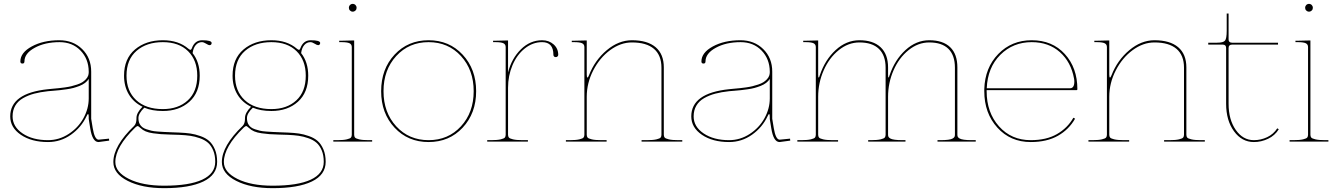

<svg xmlns="http://www.w3.org/2000/svg" viewBox="-20 -730 6894 990"><path d="M32.7 -129.9Q32.7 -249.5 227.1 -270Q232.9 -270.5 252.4 -272.5Q272 -274.4 283.4 -275.4Q294.9 -276.4 314.9 -279.3Q335 -282.2 347.9 -285.4Q360.8 -288.6 377.2 -293.9Q393.6 -299.3 403.8 -305.7Q414.1 -312 422.9 -321.3Q431.6 -330.6 435.1 -341.3Q437.5 -350.1 437.5 -357.4V-360.4Q437 -426.3 395 -469.5Q353 -512.7 287.1 -512.7Q211.9 -512.7 158.9 -483.6Q106 -454.6 106 -413.1Q106 -402.3 95.7 -402.3Q85 -402.3 85 -413.1Q85 -458.5 143.8 -490.5Q202.6 -522.5 285.6 -522.5Q357.4 -522.5 403.8 -476.8Q450.2 -431.2 450.2 -360.4V-117.7L458 -69.8Q467.8 -10.3 488.3 -9.8L542 -15.1L543 -4.9L488.3 2.4H487.8Q456.5 2.4 445.3 -67.9Q444.3 -73.2 442.4 -85.9Q440.4 -98.6 439 -106.9Q437.5 -115.2 437.5 -117.2V-127.9Q437.5 -141.6 434.1 -141.6Q430.7 -141.6 426.3 -130.9Q398.9 -72.8 345.7 -35.2Q292.5 2.4 227.5 2.4Q142.6 2.4 87.6 -34.9Q32.7 -72.3 32.7 -129.9ZM44.9 -129.9Q44.9 -76.7 96.4 -42Q147.9 -7.3 227.5 -7.3Q284.7 -7.3 333.7 -39.1Q382.8 -70.8 410.2 -120.4Q437.5 -169.9 437.5 -222.7V-323.2Q430.7 -312 418.7 -302.7Q406.7 -293.5 390.4 -287.1Q374 -280.8 358.9 -276.6Q343.8 -272.5 322.5 -269.5Q301.3 -266.6 288.3 -265.1Q275.4 -263.7 254.6 -262Q233.9 -260.3 228 -259.8Q187.5 -255.4 156.2 -247.1Q125 -238.8 98.9 -223.9Q72.8 -209 58.8 -185.3Q44.9 -161.6 44.9 -129.9Z M564.5 105.5Q564.5 22 671.4 -80.6Q683.6 -92.8 683.6 -117.7V-121.6Q683.6 -148.4 714.8 -179.7Q669.4 -201.7 644.5 -242.9Q619.6 -284.2 619.6 -339.8Q619.6 -427.2 676 -474.9Q732.4 -522.5 819.8 -522.5Q900.9 -522.5 951.7 -478.5Q958 -473.1 961.9 -473.1Q965.8 -473.1 968.8 -480Q983.4 -522 1022 -522.5Q1071.3 -522.5 1071.3 -508.3Q1071.3 -503.4 1068.4 -500.2Q1065.4 -497.1 1061 -497.1Q1054.7 -497.1 1042.5 -504.9Q1030.3 -512.7 1021 -512.7Q1002.4 -512.7 989.5 -497.8Q976.6 -482.9 973.1 -456.1Q1009.8 -409.7 1009.8 -339.8Q1009.8 -252.9 956.5 -205.3Q903.3 -157.7 819.8 -157.7Q764.2 -157.7 724.1 -174.8Q693.8 -145.5 693.8 -121.6Q693.8 -103 700.2 -90.8Q705.1 -81.5 713.4 -74.7Q721.7 -67.9 735.1 -63.5Q748.5 -59.1 760.3 -56.2Q772 -53.2 792.5 -51.8Q813 -50.3 826.4 -49.6Q839.8 -48.8 865.5 -47.9Q891.1 -46.9 904.8 -46.4Q937.5 -44.9 961.7 -41.5Q985.8 -38.1 1013.4 -28.3Q1041 -18.6 1058.6 -2.9Q1076.2 12.7 1087.9 40Q1099.6 67.4 1099.6 104.5Q1099.6 171.4 1028.6 205.8Q957.5 240.2 826.2 240.2Q712.4 240.2 638.4 202.6Q564.5 165 564.5 105.5ZM574.7 105.5Q574.7 157.7 644.8 192.6Q714.8 227.5 826.2 227.5Q956.1 227.5 1022.9 196.3Q1089.8 165 1089.8 104.5Q1089.8 70.3 1079.3 45.4Q1068.8 20.5 1052.5 6.1Q1036.1 -8.3 1010.5 -17.3Q984.9 -26.4 960.9 -29.8Q937 -33.2 904.3 -34.7Q890.6 -35.2 858.2 -36.1Q825.7 -37.1 809.6 -38.3Q793.5 -39.6 770 -42.7Q746.6 -45.9 731.2 -52.5Q715.8 -59.1 704.6 -69.8Q693.4 -80.1 689.5 -80.1Q686 -80.1 677.2 -72.3Q574.7 27.3 574.7 105.5ZM632.3 -339.8Q632.3 -260.3 682.1 -213.9Q731.9 -167.5 819.8 -167.5Q899.4 -167.5 948.2 -212.4Q997.1 -257.3 997.1 -339.8Q997.1 -418.9 950 -465.8Q902.8 -512.7 819.8 -512.7Q735.8 -512.7 684.1 -467.8Q632.3 -422.9 632.3 -339.8Z M1124 105.5Q1124 22 1231 -80.6Q1243.2 -92.8 1243.2 -117.7V-121.6Q1243.2 -148.4 1274.4 -179.7Q1229 -201.7 1204.1 -242.9Q1179.2 -284.2 1179.2 -339.8Q1179.2 -427.2 1235.6 -474.9Q1292 -522.5 1379.4 -522.5Q1460.4 -522.5 1511.2 -478.5Q1517.6 -473.1 1521.5 -473.1Q1525.4 -473.1 1528.3 -480Q1543 -522 1581.5 -522.5Q1630.9 -522.5 1630.9 -508.3Q1630.9 -503.4 1627.9 -500.2Q1625 -497.1 1620.6 -497.1Q1614.3 -497.1 1602.1 -504.9Q1589.8 -512.7 1580.6 -512.7Q1562 -512.7 1549.1 -497.8Q1536.1 -482.9 1532.7 -456.1Q1569.3 -409.7 1569.3 -339.8Q1569.3 -252.9 1516.1 -205.3Q1462.9 -157.7 1379.4 -157.7Q1323.7 -157.7 1283.7 -174.8Q1253.4 -145.5 1253.4 -121.6Q1253.4 -103 1259.8 -90.8Q1264.6 -81.5 1272.9 -74.7Q1281.2 -67.9 1294.7 -63.5Q1308.1 -59.1 1319.8 -56.2Q1331.5 -53.2 1352.1 -51.8Q1372.6 -50.3 1386 -49.6Q1399.4 -48.8 1425 -47.9Q1450.7 -46.9 1464.4 -46.4Q1497.1 -44.9 1521.2 -41.5Q1545.4 -38.1 1573 -28.3Q1600.6 -18.6 1618.2 -2.9Q1635.7 12.7 1647.5 40Q1659.2 67.4 1659.2 104.5Q1659.2 171.4 1588.1 205.8Q1517.1 240.2 1385.7 240.2Q1272 240.2 1198 202.6Q1124 165 1124 105.5ZM1134.3 105.5Q1134.3 157.7 1204.3 192.6Q1274.4 227.5 1385.7 227.5Q1515.6 227.5 1582.5 196.3Q1649.4 165 1649.4 104.5Q1649.4 70.3 1638.9 45.4Q1628.4 20.5 1612.1 6.1Q1595.7 -8.3 1570.1 -17.3Q1544.4 -26.4 1520.5 -29.8Q1496.6 -33.2 1463.9 -34.7Q1450.2 -35.2 1417.7 -36.1Q1385.3 -37.1 1369.1 -38.3Q1353 -39.6 1329.6 -42.7Q1306.2 -45.9 1290.8 -52.5Q1275.4 -59.1 1264.2 -69.8Q1252.9 -80.1 1249 -80.1Q1245.6 -80.1 1236.8 -72.3Q1134.3 27.3 1134.3 105.5ZM1191.9 -339.8Q1191.9 -260.3 1241.7 -213.9Q1291.5 -167.5 1379.4 -167.5Q1459 -167.5 1507.8 -212.4Q1556.6 -257.3 1556.6 -339.8Q1556.6 -418.9 1509.5 -465.8Q1462.4 -512.7 1379.4 -512.7Q1295.4 -512.7 1243.7 -467.8Q1191.9 -422.9 1191.9 -339.8Z M1698.7 0V-7.3H1718.8Q1751 -7.3 1768.3 -11.5Q1785.6 -15.6 1789.8 -21Q1793.9 -26.4 1793.9 -35.2V-487.3Q1793.9 -501.5 1782 -507.1Q1770 -512.7 1741.2 -512.7H1729V-520H1741.2L1806.2 -521.5V-35.2Q1806.2 -26.4 1810.3 -21Q1814.5 -15.6 1831.8 -11.5Q1849.1 -7.3 1881.3 -7.3H1898.9V0ZM1784.7 -675.8Q1778.8 -681.6 1778.8 -689.9Q1778.8 -698.2 1784.7 -704.1Q1790.5 -710 1798.8 -710Q1807.1 -710 1813 -704.1Q1818.8 -698.2 1818.8 -689.9Q1818.8 -681.6 1813 -675.8Q1807.1 -669.9 1798.8 -669.9Q1790.5 -669.9 1784.7 -675.8Z M1945.3 -259.8Q1945.3 -374 2014.4 -448.2Q2083.5 -522.5 2189.9 -522.5Q2296.4 -522.5 2365.7 -448Q2435.1 -373.5 2435.1 -259.8Q2435.1 -146 2365.7 -71.8Q2296.4 2.4 2189.9 2.4Q2083.5 2.4 2014.4 -71.8Q1945.3 -146 1945.3 -259.8ZM2023.2 -441.2Q1957.5 -369.6 1957.5 -259.8Q1957.5 -149.9 2023.2 -78.6Q2088.9 -7.3 2189.9 -7.3Q2291 -7.3 2356.7 -78.6Q2422.4 -149.9 2422.4 -259.8Q2422.4 -369.6 2356.7 -441.2Q2291 -512.7 2189.9 -512.7Q2088.9 -512.7 2023.2 -441.2Z M2492.2 0V-7.3H2512.2Q2544.4 -7.3 2561.8 -11.5Q2579.1 -15.6 2583.3 -21Q2587.4 -26.4 2587.4 -35.2V-487.3Q2587.4 -501.5 2575.4 -507.1Q2563.5 -512.7 2534.7 -512.7H2522.5V-520H2534.7L2599.6 -521.5V-356.4Q2618.2 -428.7 2665.8 -475.6Q2713.4 -522.5 2775.4 -522.5Q2810.5 -522.5 2834.5 -501.2Q2858.4 -480 2858.4 -447.3Q2858.4 -442.4 2854.7 -439Q2851.1 -435.5 2845.7 -435.5Q2840.3 -435.5 2836.9 -438.7Q2833.5 -441.9 2833.5 -447.3Q2833.5 -512.7 2775.4 -512.7Q2726.6 -512.7 2685.8 -480Q2645 -447.3 2622.3 -393.3Q2599.6 -339.4 2599.6 -277.3V-35.2Q2599.6 -26.4 2603.8 -21Q2607.9 -15.6 2625.2 -11.5Q2642.6 -7.3 2674.8 -7.3H2702.1V0Z M2897.9 0V-7.3H2918Q2950.2 -7.3 2967.5 -11.5Q2984.9 -15.6 2989 -21Q2993.2 -26.4 2993.2 -35.2V-487.3Q2993.2 -501.5 2981.2 -507.1Q2969.2 -512.7 2940.4 -512.7H2928.2V-520H2940.4L3005.4 -521.5V-345.7Q3005.4 -330.1 3009.3 -330.1Q3012.2 -330.1 3017.1 -342.3Q3047.4 -419.9 3108.6 -471.2Q3169.9 -522.5 3238.3 -522.5Q3318.4 -522.5 3360.6 -486.6Q3402.8 -450.7 3402.8 -382.3V-35.2Q3402.8 -26.4 3407 -21Q3411.1 -15.6 3428.5 -11.5Q3445.8 -7.3 3478 -7.3H3498V0H3288.1V-7.3H3315.4Q3347.7 -7.3 3365 -11.5Q3382.3 -15.6 3386.5 -21Q3390.6 -26.4 3390.6 -35.2V-380.9Q3390.6 -444.8 3352.1 -478Q3313.5 -511.2 3238.3 -511.2Q3180.2 -511.2 3126.2 -471.7Q3072.3 -432.1 3038.8 -366.9Q3005.4 -301.8 3005.4 -231V-35.2Q3005.4 -26.4 3009.5 -21Q3013.7 -15.6 3031 -11.5Q3048.3 -7.3 3080.6 -7.3H3107.9V0Z M3544.4 -129.9Q3544.4 -249.5 3738.8 -270Q3744.6 -270.5 3764.2 -272.5Q3783.7 -274.4 3795.2 -275.4Q3806.6 -276.4 3826.7 -279.3Q3846.7 -282.2 3859.6 -285.4Q3872.6 -288.6 3888.9 -293.9Q3905.3 -299.3 3915.5 -305.7Q3925.8 -312 3934.6 -321.3Q3943.4 -330.6 3946.8 -341.3Q3949.2 -350.1 3949.2 -357.4V-360.4Q3948.7 -426.3 3906.7 -469.5Q3864.7 -512.7 3798.8 -512.7Q3723.6 -512.7 3670.7 -483.6Q3617.7 -454.6 3617.7 -413.1Q3617.7 -402.3 3607.4 -402.3Q3596.7 -402.3 3596.7 -413.1Q3596.7 -458.5 3655.5 -490.5Q3714.4 -522.5 3797.4 -522.5Q3869.1 -522.5 3915.5 -476.8Q3961.9 -431.2 3961.9 -360.4V-117.7L3969.7 -69.8Q3979.5 -10.3 4000 -9.8L4053.7 -15.1L4054.7 -4.9L4000 2.4H3999.5Q3968.3 2.4 3957 -67.9Q3956.1 -73.2 3954.1 -85.9Q3952.1 -98.6 3950.7 -106.9Q3949.2 -115.2 3949.2 -117.2V-127.9Q3949.2 -141.6 3945.8 -141.6Q3942.4 -141.6 3938 -130.9Q3910.6 -72.8 3857.4 -35.2Q3804.2 2.4 3739.3 2.4Q3654.3 2.4 3599.4 -34.9Q3544.4 -72.3 3544.4 -129.9ZM3556.6 -129.9Q3556.6 -76.7 3608.2 -42Q3659.7 -7.3 3739.3 -7.3Q3796.4 -7.3 3845.5 -39.1Q3894.5 -70.8 3921.9 -120.4Q3949.2 -169.9 3949.2 -222.7V-323.2Q3942.4 -312 3930.4 -302.7Q3918.5 -293.5 3902.1 -287.1Q3885.7 -280.8 3870.6 -276.6Q3855.5 -272.5 3834.2 -269.5Q3813 -266.6 3800 -265.1Q3787.1 -263.7 3766.4 -262Q3745.6 -260.3 3739.7 -259.8Q3699.2 -255.4 3668 -247.1Q3636.7 -238.8 3610.6 -223.9Q3584.5 -209 3570.6 -185.3Q3556.6 -161.6 3556.6 -129.9Z M4091.3 0V-7.3H4111.3Q4143.6 -7.3 4160.9 -11.5Q4178.2 -15.6 4182.4 -21Q4186.5 -26.4 4186.5 -35.2V-487.3Q4186.5 -501.5 4174.6 -507.1Q4162.6 -512.7 4133.8 -512.7H4121.6V-520H4133.8L4198.7 -521.5V-344.7Q4198.7 -330.1 4201.2 -330.1Q4204.1 -330.1 4207.5 -342.8Q4233.9 -421.4 4288.8 -471.9Q4343.8 -522.5 4411.6 -522.5Q4482.4 -522.5 4520.8 -486.3Q4559.1 -450.2 4559.1 -382.3V-344.7Q4559.1 -330.1 4561.5 -330.1Q4563.5 -330.1 4567.4 -343.3Q4593.8 -421.4 4648.9 -471.9Q4704.1 -522.5 4771.5 -522.5Q4842.3 -522.5 4879.4 -486.6Q4916.5 -450.7 4916.5 -382.3V-35.2Q4916.5 -28.8 4918.7 -24.4Q4920.9 -20 4928 -15.9Q4935.1 -11.7 4950.9 -9.5Q4966.8 -7.3 4991.2 -7.3H5011.2V0H4814V-7.3H4829.1Q4853.5 -7.3 4869.4 -9.5Q4885.3 -11.7 4892.3 -15.9Q4899.4 -20 4901.6 -24.4Q4903.8 -28.8 4903.8 -35.2V-380.9Q4903.8 -444.8 4870.4 -478Q4836.9 -511.2 4771.5 -511.2Q4713.9 -511.2 4664.6 -471.4Q4615.2 -431.6 4587.2 -367.2Q4559.1 -302.7 4559.1 -231V-35.2Q4559.1 -28.8 4561.3 -24.4Q4563.5 -20 4570.6 -15.9Q4577.6 -11.7 4593.5 -9.5Q4609.4 -7.3 4633.8 -7.3H4648.9V0H4456.5V-7.3H4471.2Q4503.4 -7.3 4520.8 -11.5Q4538.1 -15.6 4542.2 -21Q4546.4 -26.4 4546.4 -35.2V-380.9Q4546.4 -444.3 4512 -477.8Q4477.5 -511.2 4411.6 -511.2Q4354 -511.2 4304.7 -471.4Q4255.4 -431.6 4227.1 -367.2Q4198.7 -302.7 4198.7 -231V-35.2Q4198.7 -26.4 4202.9 -21Q4207 -15.6 4224.4 -11.5Q4241.7 -7.3 4273.9 -7.3H4301.3V0Z M5055.2 -259.8V-270.5Q5058.6 -380.9 5127.4 -451.7Q5196.3 -522.5 5299.8 -522.5Q5405.8 -522.5 5470.5 -451.4Q5535.2 -380.4 5535.2 -270Q5535.2 -265.1 5529.8 -265.1H5067.4V-259.8Q5067.4 -149.9 5131.1 -78.6Q5194.8 -7.3 5294.9 -7.3Q5375.5 -7.3 5429.9 -38.6Q5484.4 -69.8 5514.6 -123L5523.4 -118.2Q5492.2 -62.5 5435.1 -30Q5377.9 2.4 5294.9 2.4Q5189.9 2.4 5122.6 -72Q5055.2 -146.5 5055.2 -259.8ZM5067.9 -274.9H5497.1Q5519.5 -274.9 5519.5 -309.1Q5519.5 -317.4 5518.1 -324.2Q5502.9 -409.7 5445.1 -461.2Q5387.2 -512.7 5299.8 -512.7Q5203.6 -512.7 5137.9 -447.3Q5072.3 -381.8 5067.9 -274.9Z M5592.3 0V-7.3H5612.3Q5644.5 -7.3 5661.9 -11.5Q5679.2 -15.6 5683.3 -21Q5687.5 -26.4 5687.5 -35.2V-487.3Q5687.5 -501.5 5675.5 -507.1Q5663.6 -512.7 5634.8 -512.7H5622.6V-520H5634.8L5699.7 -521.5V-345.7Q5699.7 -330.1 5703.6 -330.1Q5706.5 -330.1 5711.4 -342.3Q5741.7 -419.9 5803 -471.2Q5864.3 -522.5 5932.6 -522.5Q6012.7 -522.5 6054.9 -486.6Q6097.2 -450.7 6097.2 -382.3V-35.2Q6097.2 -26.4 6101.3 -21Q6105.5 -15.6 6122.8 -11.5Q6140.1 -7.3 6172.4 -7.3H6192.4V0H5982.4V-7.3H6009.8Q6042 -7.3 6059.3 -11.5Q6076.7 -15.6 6080.8 -21Q6085 -26.4 6085 -35.2V-380.9Q6085 -444.8 6046.4 -478Q6007.8 -511.2 5932.6 -511.2Q5874.5 -511.2 5820.6 -471.7Q5766.6 -432.1 5733.2 -366.9Q5699.7 -301.8 5699.7 -231V-35.2Q5699.7 -26.4 5703.9 -21Q5708 -15.6 5725.3 -11.5Q5742.7 -7.3 5774.9 -7.3H5802.2V0Z M6210 -500V-509.8H6254.9Q6287.6 -509.8 6296.4 -520.5Q6305.2 -531.2 6305.2 -571.3V-660.2H6314.9V-526.9Q6314.9 -509.8 6333 -509.8H6569.8V-500H6333Q6314.9 -500 6314.9 -482.4V-194.8Q6314.9 -113.3 6351.8 -60.3Q6388.7 -7.3 6445.3 -7.3Q6481.4 -7.3 6514.2 -22.9Q6546.9 -38.6 6565.9 -68.4L6573.7 -63.5Q6553.7 -31.2 6518.6 -14.4Q6483.4 2.4 6445.3 2.4Q6383.3 2.4 6342.8 -53.2Q6302.2 -108.9 6302.2 -194.8V-482.4Q6302.2 -500 6284.7 -500Z M6629.4 0V-7.3H6649.4Q6681.6 -7.3 6699 -11.5Q6716.3 -15.6 6720.5 -21Q6724.6 -26.4 6724.6 -35.2V-487.3Q6724.6 -501.5 6712.6 -507.1Q6700.7 -512.7 6671.9 -512.7H6659.7V-520H6671.9L6736.8 -521.5V-35.2Q6736.8 -26.4 6741 -21Q6745.1 -15.6 6762.5 -11.5Q6779.8 -7.3 6812 -7.3H6829.6V0ZM6715.3 -675.8Q6709.5 -681.6 6709.5 -689.9Q6709.5 -698.2 6715.3 -704.1Q6721.2 -710 6729.5 -710Q6737.8 -710 6743.7 -704.1Q6749.5 -698.2 6749.5 -689.9Q6749.5 -681.6 6743.7 -675.8Q6737.8 -669.9 6729.5 -669.9Q6721.2 -669.9 6715.3 -675.8Z"/></svg>

Font: Znikomit
Style: Regular
Weight: 100
Designer: gluk
Foundry: gluk
Version: Version 0.53